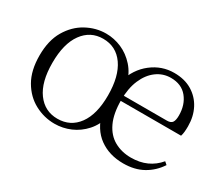

<svg xmlns="http://www.w3.org/2000/svg" viewBox="-99 -755 1147 997"><g transform="rotate(30 475.0 -256.0)"><path d="M294 14Q231 14 175 -16Q119 -46 84.5 -105.5Q50 -165 50 -255Q50 -345 85.5 -405Q121 -465 177 -495.5Q233 -526 294 -526Q342 -526 387 -506.5Q432 -487 467 -448Q502 -409 517 -351H483Q508 -433 568 -479.5Q628 -526 702 -526Q765 -526 809.5 -499Q854 -472 878 -426Q902 -380 902 -321Q902 -303 900.5 -288Q899 -273 895 -261H492V-292H792Q816 -292 824.5 -305Q833 -318 833 -346Q833 -410 798.5 -452.5Q764 -495 700 -495Q653 -495 615 -467Q577 -439 555 -387.5Q533 -336 533 -266Q533 -185 557.5 -133Q582 -81 626 -56.5Q670 -32 726 -32Q778 -32 819 -50.5Q860 -69 890 -105L906 -91Q874 -42 824 -14Q774 14 706 14Q622 14 562.5 -29Q503 -72 480 -160H518Q503 -102 468.5 -63.5Q434 -25 388.5 -5.5Q343 14 294 14ZM294 -16Q372 -16 417 -77.5Q462 -139 462 -252Q462 -367 417 -431Q372 -495 294 -495Q218 -495 172.5 -432.5Q127 -370 127 -255Q127 -140 172.5 -78Q218 -16 294 -16Z"/></g></svg>

Font: Noto Serif JP ExtraLight Light
Style: Regular
Weight: 300
Version: Version 2.003-H1;hotconv 1.1.1;makeotfexe 2.6.0